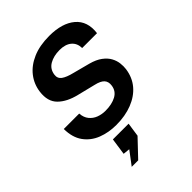

<svg xmlns="http://www.w3.org/2000/svg" viewBox="-214 -626 933 933"><g transform="rotate(-45 252.5 -160.0)"><path d="M222.5 10Q170.5 10 126.2 -7.2Q82 -24.5 55.2 -61.5Q28.5 -98.5 28 -157H134Q136 -128.5 150.8 -110.5Q165.5 -92.5 187.5 -84.2Q209.5 -76 234 -76Q278.5 -76 308 -92Q337.5 -108 342 -141.5Q345.5 -166 332.2 -180.5Q319 -195 286 -202.5L195 -225Q133.5 -239.5 99.8 -273Q66 -306.5 74 -367.5Q80 -413.5 108 -449.5Q136 -485.5 183.8 -506.2Q231.5 -527 298 -527Q386 -527 433.5 -486.8Q481 -446.5 471.5 -372H369.5Q369 -405.5 346.8 -424.2Q324.5 -443 285 -443Q244 -443 215.5 -426.5Q187 -410 182.5 -376Q179 -352.5 197.2 -339Q215.5 -325.5 255 -316L340.5 -293.5Q377.5 -283.5 400.2 -266.5Q423 -249.5 434 -229.2Q445 -209 447.5 -187.8Q450 -166.5 447.5 -148.5Q440.5 -98.5 410.8 -63.2Q381 -28 332.5 -9Q284 10 222.5 10ZM131.5 206.5 183.5 137.5 148.5 134 161 47.5H269L258.5 119.5L176 206.5Z"/></g></svg>

Font: Public Sans Thin SemiBold
Style: Italic
Weight: 600
Italic angle: -8°
Version: Version 2.001